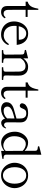

<svg xmlns="http://www.w3.org/2000/svg" viewBox="1372 -2147 789 3573"><g transform="rotate(90 1766.5 -360.5)"><path d="M92 -102V-443H11V-480Q49 -492 72.5 -512Q96 -532 113 -571Q130 -610 142 -679H164V-480H295V-443H163V-198L164 -108Q165 -74 183 -53.5Q201 -33 229 -33Q252 -33 266.5 -40Q281 -47 295 -63Q300 -69 305 -69Q310 -69 314.5 -64Q319 -59 319 -54Q319 -50 317 -47Q277 14 206 14Q151 14 121.5 -14.5Q92 -43 92 -102Z M817 -119Q817 -115 814 -109Q793 -60 744.5 -23Q696 14 621 14Q554 14 498.5 -15.5Q443 -45 411 -100Q379 -155 379 -228Q379 -292 405 -352Q431 -412 482.5 -451Q534 -490 607 -490Q695 -490 750 -433Q805 -376 816 -277L463 -275Q461 -251 461 -238Q461 -169 485.5 -123.5Q510 -78 549.5 -56.5Q589 -35 636 -35Q732 -35 794 -125Q798 -131 803 -131Q806 -131 812 -127Q817 -124 817 -119ZM468 -314 720 -316V-326Q717 -392 683.5 -423Q650 -454 601 -454Q553 -454 517.5 -417Q482 -380 468 -314Z M1461 -27Q1469 -27 1469 -13Q1469 0 1461 0H1237Q1230 0 1230 -13Q1230 -27 1237 -27H1251Q1280 -27 1297 -35Q1314 -43 1314 -69L1313 -255L1312 -319Q1312 -372 1288.5 -406.5Q1265 -441 1209 -441Q1168 -441 1130 -418.5Q1092 -396 1066 -350L1065 -69Q1065 -44 1083 -35.5Q1101 -27 1130 -27H1143Q1150 -27 1150 -13Q1150 0 1143 0H919Q911 0 911 -13Q911 -27 919 -27H932Q961 -27 979 -35.5Q997 -44 997 -69L994 -375Q994 -396 984.5 -406Q975 -416 961.5 -419Q948 -422 918 -426Q912 -427 910.5 -430.5Q909 -434 909 -442Q909 -449 914 -451Q929 -457 1066 -489V-400Q1132 -489 1223 -489Q1302 -489 1342.5 -445.5Q1383 -402 1386 -338Q1387 -320 1387 -266Q1387 -184 1384 -69Q1384 -43 1401.5 -35Q1419 -27 1448 -27Z M1595 -102V-443H1514V-480Q1552 -492 1575.5 -512Q1599 -532 1616 -571Q1633 -610 1645 -679H1667V-480H1798V-443H1666V-198L1667 -108Q1668 -74 1686 -53.5Q1704 -33 1732 -33Q1755 -33 1769.5 -40Q1784 -47 1798 -63Q1803 -69 1808 -69Q1813 -69 1817.5 -64Q1822 -59 1822 -54Q1822 -50 1820 -47Q1780 14 1709 14Q1654 14 1624.5 -14.5Q1595 -43 1595 -102Z M2369 -73 2368 -67Q2353 -24 2323 -6Q2293 12 2266 12Q2236 12 2216 -7.5Q2196 -27 2188 -59Q2152 -23 2105 -4.5Q2058 14 2011 14Q1953 14 1917.5 -13Q1882 -40 1882 -87Q1882 -124 1898 -151Q1914 -178 1950 -199Q1973 -212 2008 -223Q2043 -234 2104 -250L2186 -273V-316Q2186 -364 2181 -387Q2176 -410 2161 -428Q2139 -455 2086 -455Q2049 -455 2030 -437Q2011 -419 1998 -382Q1981 -334 1949 -334Q1931 -334 1916.5 -345.5Q1902 -357 1902 -376Q1902 -395 1915.5 -420.5Q1929 -446 1970.5 -467.5Q2012 -489 2089 -489Q2134 -489 2174.5 -473.5Q2215 -458 2232 -435Q2247 -414 2252.5 -391.5Q2258 -369 2258 -338Q2258 -291 2257 -255L2256 -110Q2256 -69 2271.5 -55Q2287 -41 2302 -41Q2315 -41 2329.5 -49.5Q2344 -58 2354 -75Q2357 -80 2361 -80Q2369 -80 2369 -73ZM2183 -98V-101L2185 -236Q2108 -217 2061.5 -200.5Q2015 -184 1989 -160Q1963 -136 1963 -101Q1963 -73 1982.5 -53.5Q2002 -34 2047 -34Q2082 -34 2119 -50.5Q2156 -67 2183 -98Z M2938 -20Q2938 -12 2932 -10Q2925 -8 2875 0Q2825 8 2789 13V-46Q2757 -19 2717 -3Q2677 13 2638 13Q2580 13 2532.5 -19.5Q2485 -52 2458 -111Q2431 -170 2431 -245Q2431 -308 2459 -364.5Q2487 -421 2534 -455Q2581 -489 2633 -489Q2721 -489 2787 -425L2786 -621Q2786 -642 2776.5 -652Q2767 -662 2753.5 -665Q2740 -668 2712 -671Q2705 -672 2703.5 -676.5Q2702 -681 2702 -688Q2702 -695 2708 -697Q2731 -703 2777 -715Q2823 -727 2859 -735L2858 -81Q2858 -58 2871.5 -45.5Q2885 -33 2911 -33L2926 -34Q2938 -34 2938 -20ZM2789 -72 2787 -388Q2762 -414 2728 -430Q2694 -446 2662 -446Q2594 -446 2554.5 -385Q2515 -324 2515 -232Q2515 -166 2541 -120Q2567 -74 2607 -51Q2647 -28 2687 -28Q2716 -28 2742.5 -39Q2769 -50 2789 -72Z M3009 -237Q3009 -301 3037 -359Q3065 -417 3118.5 -453Q3172 -489 3244 -489Q3316 -489 3370 -453Q3424 -417 3452.5 -359Q3481 -301 3481 -237Q3481 -177 3452.5 -119Q3424 -61 3370 -23.5Q3316 14 3244 14Q3173 14 3119.5 -23.5Q3066 -61 3037.5 -119Q3009 -177 3009 -237ZM3398 -237Q3398 -335 3357 -394.5Q3316 -454 3244 -454Q3173 -454 3132 -394Q3091 -334 3091 -237Q3091 -177 3109.5 -127.5Q3128 -78 3162.5 -49.5Q3197 -21 3244 -21Q3315 -21 3356.5 -82.5Q3398 -144 3398 -237Z"/></g></svg>

Font: Shippori Mincho
Style: Regular
Weight: 400
Designer: FONTDASU
Foundry: FONTDASU / Google Inc. / but / Adobe
Version: Version 3.110; ttfautohint (v1.8.3)